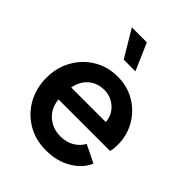

<svg xmlns="http://www.w3.org/2000/svg" viewBox="-230 -933 1068 1068"><g transform="rotate(45 304.0 -399.0)"><path d="M322 12Q237 12 173 -26.5Q109 -65 73 -130Q37 -195 37 -275Q37 -357 73.5 -421.5Q110 -486 172.5 -523.5Q235 -561 313 -561Q391 -561 451.5 -524.5Q512 -488 547 -427Q582 -366 582 -293Q582 -279 580.5 -264Q579 -249 575 -238H170Q176 -175 218.5 -137.5Q261 -100 323 -100Q370 -100 404 -120.5Q438 -141 456 -174L560 -123Q535 -64 471 -26Q407 12 322 12ZM313 -456Q260 -456 222 -424.5Q184 -393 173 -335H445Q441 -388 403 -422Q365 -456 313 -456ZM362 -651H270L175 -810H293Z"/></g></svg>

Font: Plus Jakarta Text
Style: Bold
Weight: 700
Designer: Gumpita Rahayu
Foundry: Tokotype Studio
Version: Version 1.000